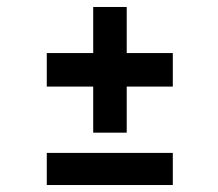

<svg xmlns="http://www.w3.org/2000/svg" viewBox="-20 -544 625 550"><path d="M247 -164V-296H114V-392H247V-524H343V-392H475V-296H343V-164ZM114 -14V-106H475V-14Z"/></svg>

Font: Maven Pro
Style: Bold
Weight: 700
Designer: Joe Prince
Foundry: Joe Prince
Version: Version 2.103